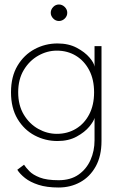

<svg xmlns="http://www.w3.org/2000/svg" viewBox="-20 -616 549 855"><path d="M241 219Q188 219 151.2 207Q114.5 195 91.5 176.8Q68.5 158.5 57 140L87 117.5Q95 130 110.8 146.2Q126.5 162.5 157.2 174.5Q188 186.5 241 186.5Q294 186.5 329.5 161.8Q365 137 383 96.5Q401 56 401 9V-7H432V12Q432 79 406.2 125.2Q380.5 171.5 337.2 195.2Q294 219 241 219ZM401 0V-91Q398 -77 377.8 -52.2Q357.5 -27.5 321.5 -7.8Q285.5 12 236 12Q181.5 12 134.2 -13Q87 -38 58 -86.5Q29 -135 29 -205Q29 -275 58 -323.5Q87 -372 134.2 -397.2Q181.5 -422.5 236 -422.5Q285.5 -422.5 321.8 -403.2Q358 -384 378.8 -359.5Q399.5 -335 401 -319V-410.5H432V0ZM61 -205Q61 -147 86 -105.5Q111 -64 150.5 -42Q190 -20 233 -20Q280.5 -20 318 -42.5Q355.5 -65 377.2 -106.5Q399 -148 399 -205Q399 -262 377.2 -303.5Q355.5 -345 318 -367.8Q280.5 -390.5 233 -390.5Q190 -390.5 150.5 -368.2Q111 -346 86 -304.5Q61 -263 61 -205ZM242.5 -522.5Q227.5 -522.5 216.8 -533.8Q206 -545 206 -559Q206 -573.5 216.8 -584.8Q227.5 -596 242.5 -596Q257 -596 268.2 -585Q279.5 -574 279.5 -559Q279.5 -544 268.2 -533.2Q257 -522.5 242.5 -522.5Z"/></svg>

Font: League Spartan Thin
Style: Regular
Weight: 100
Foundry: The League of Moveable Type
Version: Version 2.002